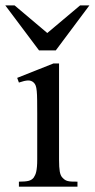

<svg xmlns="http://www.w3.org/2000/svg" viewBox="-33 -697 354 717"><path d="M37.6 0V-18.6Q62 -18.6 74 -21.7Q85.9 -24.9 92.8 -33.7Q95.7 -38.1 98.1 -43.2Q100.6 -48.3 102.3 -55.9Q104 -63.5 105 -74.5Q106 -85.4 106 -101.1V-273.4Q106 -303.2 105.7 -323.5Q105.5 -343.8 104.2 -356.9Q103 -370.1 100.3 -377.2Q97.7 -384.3 92.8 -388.7Q84 -397 71.3 -396.5Q58.6 -396 37.6 -388.7L31.2 -406.2L166.5 -460H187.5V-101.1Q187.5 -71.3 190.2 -56.4Q192.9 -41.5 199.2 -34.7Q204.1 -29.3 208.5 -26.1Q212.9 -22.9 219 -21.2Q225.1 -19.5 233.9 -19Q242.7 -18.6 256.3 -18.6V0ZM175.3 -508.8H112.8L-13.2 -676.8H21.5L143.6 -573.7L266.1 -676.8H300.8Z"/></svg>

Font: Doulos SIL Viet
Style: Regular
Weight: 400
Designer: Walt Agee, Victor Gaultney, Peter Martin, Debbi Hosken, Becca Hirsbrunner
Foundry: SIL International
Version: Version 5.000